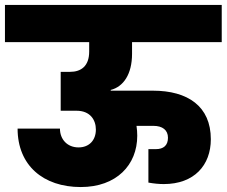

<svg xmlns="http://www.w3.org/2000/svg" viewBox="-34 -760 915 775"><path d="M-14 -590H326V-552C326 -492 292 -470 249 -470H211V-313H275C330 -313 353 -276 353 -237C353 -194 326 -165 283 -165C238 -165 208 -197 208 -241H37C37 -92 141 -5 292 -5C436 -5 520 -94 520 -212C520 -225 519 -239 517 -252H585C622 -252 644 -235 644 -204C644 -173 626 -158 595 -158H565V-23C587 -19 608 -17 627 -17C750 -17 817 -93 817 -198C817 -331 724 -394 583 -394H413V-397C464 -410 499 -460 499 -543V-590H861V-740H-14Z"/></svg>

Font: SVN-Poppins ExtraBold
Style: Regular
Weight: 800
Designer: Ninad Kale (Devanagari), Jonny Pinhorn (Latin)
Foundry: Indian Type Foundry
Version: Version 3.002 2017; ttfautohint (v1.8.3)